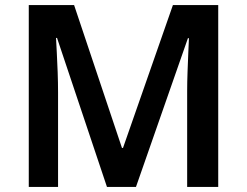

<svg xmlns="http://www.w3.org/2000/svg" viewBox="-20 -734 969 754"><path d="M400 0 204 -585H200Q201 -565 203 -528.5Q205 -492 206.5 -450Q208 -408 208 -371V0H93V-714H271L459 -153H463L659 -714H837V0H715V-377Q715 -411 716.5 -451.5Q718 -492 719.5 -528Q721 -564 722 -584H718L514 0Z"/></svg>

Font: Noto Sans Medefaidrin SemiBold
Style: Regular
Weight: 600
Designer: Dalton Maag Ltd
Foundry: Dalton Maag Ltd
Version: Version 1.002; ttfautohint (v1.8.4.7-5d5b)